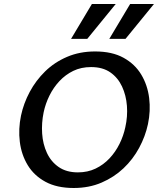

<svg xmlns="http://www.w3.org/2000/svg" viewBox="-20 -927 793 959"><path d="M348 12Q264 12 207 -19Q150 -50 118.5 -102Q87 -154 79 -218.5Q71 -283 85 -350Q98 -411 128.5 -468Q159 -525 205.5 -570.5Q252 -616 315 -643Q378 -670 455 -670Q540 -670 597 -638.5Q654 -607 685.5 -554.5Q717 -502 725 -437.5Q733 -373 719 -307Q706 -246 675 -188.5Q644 -131 597 -86.5Q550 -42 487.5 -15Q425 12 348 12ZM369 -66Q418 -66 457.5 -85Q497 -104 527 -136Q557 -168 577 -208.5Q597 -249 606 -292Q618 -345 614 -398Q610 -451 589.5 -495Q569 -539 531 -565.5Q493 -592 435 -592Q385 -592 346 -573Q307 -554 277 -522Q247 -490 227 -449.5Q207 -409 198 -366Q187 -313 190.5 -260Q194 -207 214.5 -163Q235 -119 273.5 -92.5Q312 -66 369 -66ZM335 -733 439 -907H558L416 -733ZM526 -733 630 -907H749L607 -733Z"/></svg>

Font: Ysabeau SemiBold
Style: Italic
Weight: 600
Italic angle: -12°
Designer: Christian Thalmann (Catharsis Fonts)
Version: Version 2.002